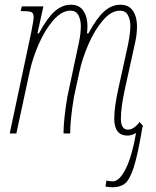

<svg xmlns="http://www.w3.org/2000/svg" viewBox="-20 -563 660 810"><path d="M581 -28Q562 88 544.5 142Q527 196 507 211.5Q487 227 454 227Q440 227 425 224L429 198Q437 202 456 202Q484 202 510.5 149Q537 96 554 -2Q535 9 518 9Q462 9 462 -63Q462 -108 478 -183L513 -342Q530 -415 530 -453Q530 -479 520 -498.5Q510 -518 486 -518Q449 -518 414 -477Q379 -436 353 -376Q327 -316 315 -260L292 -154Q276 -58 276 0H248Q248 -58 264 -154L304 -342Q306 -350 313.5 -386.5Q321 -423 321 -453Q321 -479 311 -498.5Q301 -518 277 -518Q240 -518 204.5 -477Q169 -436 143 -376Q117 -316 105 -260L49 0H21L112 -428Q122 -481 122 -488Q122 -506 114 -511Q106 -516 77 -516H67L72 -536H163L138 -422H144Q179 -487 210.5 -515Q242 -543 279 -543Q315 -543 332 -517Q349 -491 349 -453Q349 -442 347 -422H353Q388 -487 419.5 -515Q451 -543 488 -543Q524 -543 541 -517Q558 -491 558 -453Q558 -418 550 -383Q542 -348 541 -342L506 -183Q490 -108 490 -63Q490 -16 520 -16Q542 -16 566 -44L567 -48L568 -47L569 -48L584 -31Z"/></svg>

Font: Noto Serif CondThin
Style: Italic
Weight: 250
Width: 3
Italic angle: -12°
Designer: Monotype Design Team
Foundry: Monotype Imaging Inc.
Version: Version 1.001